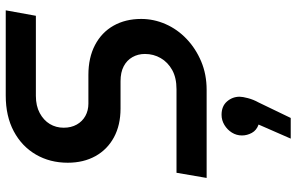

<svg xmlns="http://www.w3.org/2000/svg" viewBox="-202 -538 1033 669"><g transform="rotate(-90 314.5 -203.5)"><path d="M29 0 47 -105H338Q378 -105 405 -120Q432 -135 446.5 -160Q461 -185 461 -215Q461 -239 450 -258.5Q439 -278 418 -289Q397 -300 366 -300H271Q213 -300 170.5 -323Q128 -346 105 -387.5Q82 -429 82 -484Q82 -546 110.5 -595Q139 -644 191.5 -672Q244 -700 316 -700H613L594 -595H315Q280 -595 255 -581.5Q230 -568 217 -546.5Q204 -525 204 -498Q204 -472 215 -452.5Q226 -433 245 -422.5Q264 -412 288 -412H388Q448 -412 492 -389Q536 -366 559.5 -324.5Q583 -283 583 -228Q583 -184 565 -143Q547 -102 513.5 -70Q480 -38 435 -19Q390 0 336 0ZM166 293 215 181Q195 174 186 157.5Q177 141 177 123Q177 104 187 88Q197 72 213.5 62Q230 52 249 52Q279 52 295.5 71Q312 90 312 115Q312 125 307 144Q302 163 292 181L238 293Z"/></g></svg>

Font: MuseoModerno Thin Medium
Style: Italic
Weight: 500
Italic angle: -9°
Version: Version 1.003